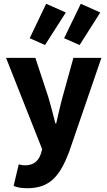

<svg xmlns="http://www.w3.org/2000/svg" viewBox="-20 -803 568 1015"><path d="M124 192C243 192 296 129 345 1L516 -497H368L311 -291C298 -244 288 -197 277 -150H273C260 -199 249 -245 235 -291L167 -497H12L203 -14L196 10C184 46 160 71 112 71C102 71 95 70 79 66L52 180C72 188 92 192 124 192ZM218 -565 328 -737 224 -783 137 -601ZM401 -565 510 -737 407 -783 319 -601Z"/></svg>

Font: Source Sans Pro
Style: Bold
Weight: 700
Designer: Paul D. Hunt
Foundry: Adobe Systems Incorporated
Version: Version 3.006;hotconv 1.0.111;makeotfexe 2.5.65597